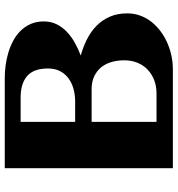

<svg xmlns="http://www.w3.org/2000/svg" viewBox="10 -753 743 803"><g transform="rotate(-90 381.5 -351.5)"><path d="M727.1 -190.9Q727.1 -161.1 717.3 -135.3Q707.5 -109.4 690.4 -88.1Q673.3 -66.9 650.6 -50.3Q627.9 -33.7 601.8 -22.5Q575.7 -11.2 547.9 -5.6Q520 0 493.2 0H79.6V-703.1H457.5Q482.4 -703.1 509.8 -699.5Q537.1 -695.8 563.2 -688Q589.4 -680.2 613 -667.5Q636.7 -654.8 654.5 -636.5Q672.4 -618.2 682.9 -594.2Q693.4 -570.3 693.4 -539.6Q693.4 -510.3 681.6 -486.3Q669.9 -462.4 650.1 -443.6Q630.4 -424.8 604.7 -410.4Q579.1 -396 550.8 -385.3Q586.4 -375.5 618.4 -359.4Q650.4 -343.3 674.6 -319.8Q698.7 -296.4 712.9 -264.4Q727.1 -232.4 727.1 -190.9ZM496.6 -522.5Q496.6 -582 465.1 -609.4Q433.6 -636.7 375.5 -636.7H273.4V-408.7H358.9Q385.3 -408.7 410.2 -415.3Q435.1 -421.9 454.3 -435.8Q473.6 -449.7 485.1 -471.2Q496.6 -492.7 496.6 -522.5ZM530.8 -203.1Q530.8 -231.9 523.4 -257.1Q516.1 -282.2 501 -300.5Q485.8 -318.8 463.1 -329.3Q440.4 -339.8 409.7 -339.8H273.4V-68.4H392.6Q422.4 -68.4 447.8 -78.1Q473.1 -87.9 491.7 -105.5Q510.3 -123 520.5 -147.9Q530.8 -172.9 530.8 -203.1Z"/></g></svg>

Font: Aclonica
Style: Regular
Weight: 400
Designer: Astigmatic (AOETI)
Foundry: Astigmatic (AOETI)
Version: Version 1.000